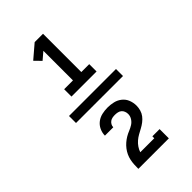

<svg xmlns="http://www.w3.org/2000/svg" viewBox="-301 -941 1202 1202"><g transform="rotate(-45 300.0 -340.0)"><path d="M189 -446V-511H267V-773L219 -732L178 -774L267 -850H341V-511H411V-446ZM435 170H165Q165 151 166 132Q167 113 171 94.5Q175 76 183 59Q191 42 202.5 27Q214 12 228.5 -0.5Q243 -13 259 -22.5Q275 -32 292.5 -39Q310 -46 326 -56Q342 -66 352.5 -82.5Q363 -99 363 -118Q363 -130 358.5 -141.5Q354 -153 345 -160.5Q336 -168 324 -170.5Q312 -173 300 -173Q289 -173 278 -171Q267 -169 258 -162.5Q249 -156 243.5 -146Q238 -136 238 -125Q238 -125 238 -125Q238 -125 238 -125Q238 -125 238 -125Q238 -125 238 -125H164Q164 -125 164 -125Q164 -125 164 -125Q164 -150 175 -173.5Q186 -197 206 -212Q226 -227 250.5 -232.5Q275 -238 300 -238Q326 -238 351.5 -232Q377 -226 397.5 -209.5Q418 -193 427.5 -168.5Q437 -144 437 -118Q437 -99 431.5 -80Q426 -61 414.5 -46Q403 -31 387.5 -19Q372 -7 355 2Q338 11 321 20.5Q304 30 289.5 42.5Q275 55 264 71Q253 87 247 105H371V88H435ZM508 -309H92V-371H508Z"/></g></svg>

Font: Iosevka Slab Medium Extended
Style: Regular
Weight: 500
Width: 7
Monospace: yes
Designer: Belleve Invis
Foundry: Belleve Invis
Version: Version 11.1.1; ttfautohint (v1.8.3)